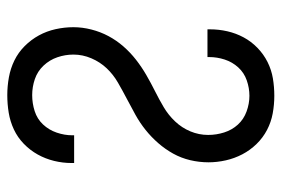

<svg xmlns="http://www.w3.org/2000/svg" viewBox="-146 -638 791 540"><g transform="rotate(90 250.0 -367.5)"><path d="M247 8Q222 8 197 3.5Q172 -1 149.5 -12Q127 -23 109 -41Q91 -59 79 -81Q67 -103 61.5 -128Q56 -153 56 -178Q56 -203 62.5 -228.5Q69 -254 81 -276.5Q93 -299 110 -318.5Q127 -338 147.5 -354Q168 -370 190.5 -383Q213 -396 236 -407.5Q259 -419 281 -432Q303 -445 321 -464Q339 -483 349 -507Q359 -531 359 -557Q359 -580 352 -602Q345 -624 330 -640.5Q315 -657 293 -665Q271 -673 249 -673Q227 -673 205.5 -665.5Q184 -658 169 -641.5Q154 -625 147 -603.5Q140 -582 140 -560V-555H62V-562Q62 -587 67.5 -611Q73 -635 84.5 -656.5Q96 -678 114 -695.5Q132 -713 154 -724Q176 -735 200 -739Q224 -743 249 -743Q274 -743 298.5 -738.5Q323 -734 345 -722.5Q367 -711 384.5 -693Q402 -675 413.5 -653Q425 -631 430.5 -606.5Q436 -582 436 -558Q436 -532 430 -506.5Q424 -481 411.5 -458.5Q399 -436 382 -416.5Q365 -397 345 -381Q325 -365 302.5 -352.5Q280 -340 257 -328Q234 -316 211.5 -303Q189 -290 171.5 -271.5Q154 -253 143.5 -228.5Q133 -204 133 -178Q133 -155 140.5 -133Q148 -111 164 -94Q180 -77 202 -69.5Q224 -62 247 -62Q270 -62 292 -69Q314 -76 329.5 -92.5Q345 -109 352.5 -131Q360 -153 360 -175V-180H438V-173Q438 -148 432 -123.5Q426 -99 414 -77.5Q402 -56 384 -38.5Q366 -21 343.5 -10.5Q321 0 296.5 4Q272 8 247 8Z"/></g></svg>

Font: Moesevka
Style: Regular
Weight: 400
Monospace: yes
Designer: Belleve Invis
Foundry: Belleve Invis
Version: Version 32.5.0; ttfautohint (v1.8.4)